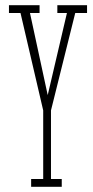

<svg xmlns="http://www.w3.org/2000/svg" viewBox="-20 -720 359 740"><path d="M100 0V-30H146.5V-294.5L59 -670H14.5V-700H132.5V-670H95.5L173.5 -309H153.5L238 -670H201V-700H315.5V-670H270L176.5 -294.5V-30H218V0Z"/></svg>

Font: Imbue Thin 10pt Thin
Style: Regular
Weight: 250
Version: Version 1.102